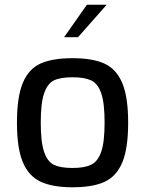

<svg xmlns="http://www.w3.org/2000/svg" viewBox="-20 -789 616 815"><path d="M52 -268Q52 -378 77 -437.5Q102 -497 152.5 -519.5Q203 -542 288 -542Q373 -542 423.5 -519Q474 -496 499 -436.5Q524 -377 524 -268Q524 -160 499.5 -100.5Q475 -41 424.5 -17.5Q374 6 288 6Q203 6 152 -18Q101 -42 76.5 -101.5Q52 -161 52 -268ZM424 -269Q424 -352 409.5 -393.5Q395 -435 366.5 -448Q338 -461 288 -461Q237 -461 209.5 -448Q182 -435 167.5 -393.5Q153 -352 153 -269Q153 -185 167.5 -143.5Q182 -102 209.5 -89Q237 -76 288 -76Q338 -76 366.5 -89.5Q395 -103 409.5 -144.5Q424 -186 424 -269ZM349 -769H433L311 -631H252Z"/></svg>

Font: Exo Medium
Style: Regular
Weight: 500
Designer: Natanael Gama
Foundry: Natanael Gama
Version: Version 1.500; ttfautohint (v1.6)